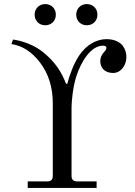

<svg xmlns="http://www.w3.org/2000/svg" viewBox="-20 -922 664 942"><path d="M354 -850C354 -820 376 -798 406 -798C436 -798 458 -820 458 -850C458 -880 436 -902 406 -902C376 -902 354 -880 354 -850ZM150 -850C150 -820 172 -798 202 -798C232 -798 254 -820 254 -850C254 -880 232 -902 202 -902C172 -902 150 -880 150 -850ZM36 -706C90 -697 135 -669 175 -617C220 -559 239 -490 239 -415V-59C239 -41 230 -32 212 -32H116V0H454V-32H358C340 -32 331 -41 331 -59V-394C331 -426 338 -496 354 -546C378 -621 426 -698 486 -698C497 -698 502 -693 502 -688C502 -681 499 -675 490 -666C479 -654 472 -639 472 -622C472 -591 492 -564 535 -564C574 -564 600 -603 600 -641C600 -662 596 -678 582 -698C570 -714 542 -730 503 -730C451 -730 403 -700 370 -652C341 -610 321 -552 310 -511H304C283 -566 252 -618 189 -668C146 -702 89 -722 44 -728Z"/></svg>

Font: Old Standard
Style: Regular
Weight: 400
Designer: Alexey Kryukov <alexios@thessalonica.org.ru>
Version: Version 2.0